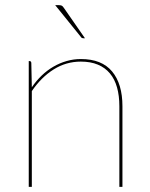

<svg xmlns="http://www.w3.org/2000/svg" viewBox="-20 -728 584 748"><path d="M104 -388Q121 -413 142.2 -433.5Q163.5 -454 188 -468.2Q212.5 -482.5 239.5 -490.2Q266.5 -498 295 -498Q376.5 -498 416.8 -449.5Q457 -401 457 -314V0H445V-314Q445 -355 436 -387.2Q427 -419.5 408.2 -442Q389.5 -464.5 361.2 -476.2Q333 -488 295 -488Q237.5 -488 189 -457.5Q140.5 -427 104 -373V0H92V-490H95Q102 -490 102 -482ZM208 -708Q216.5 -708 220.5 -706Q224.5 -704 229 -697L311 -579H304Q298.5 -579 296 -583L195 -708Z"/></svg>

Font: Lato 2
Style: Regular
Weight: 100
Designer: Lukasz Dziedzic with Adam Twardoch and Botio Nikoltchev
Foundry: tyPoland Lukasz Dziedzic
Version: Version 2.015; 2015-08-06; http://www.latofonts.com/